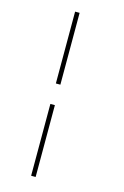

<svg xmlns="http://www.w3.org/2000/svg" viewBox="-140 -822 691 1069"><g transform="rotate(15 205.5 -287.0)"><path d="M154 -760H180V-346H154ZM154 -228H180V186H154Z"/></g></svg>

Font: Trirong Thin
Style: Italic
Weight: 250
Italic angle: -12°
Designer: Katatrad Team
Foundry: CadsonDemak
Version: Version 1.001